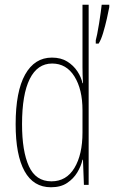

<svg xmlns="http://www.w3.org/2000/svg" viewBox="-20 -780 481 810"><path d="M195 10Q121 10 83.5 -58Q46 -126 46 -256Q46 -394 86 -465.5Q126 -537 199 -537Q237 -537 263.5 -520.5Q290 -504 306.5 -479Q323 -454 328 -429H330Q329 -448 328.5 -464.5Q328 -481 328 -497V-760H354V0H334L330 -106H328Q322 -79 306 -52.5Q290 -26 263 -8Q236 10 195 10ZM197 -15Q260 -15 294 -71.5Q328 -128 328 -221V-315Q328 -403 294 -457.5Q260 -512 200 -512Q138 -512 105.5 -447Q73 -382 73 -256Q73 -142 102 -78.5Q131 -15 197 -15ZM441 -750Q438 -733 431 -702Q424 -671 415 -641Q406 -611 396 -596H384V-610Q386 -616 390 -636Q394 -656 398 -681Q402 -706 405 -728Q408 -750 409 -760H441Z"/></svg>

Font: Noto Sans Khmer ExtraCondensed Thin
Style: Regular
Weight: 250
Width: 2
Designer: Danh Hong and the Monotype Design Team
Foundry: Monotype Imaging Inc.
Version: Version 2.004